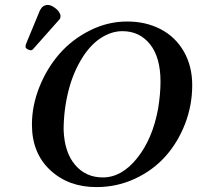

<svg xmlns="http://www.w3.org/2000/svg" viewBox="-20 -744 796 775"><path d="M474.1 -618.2Q431.6 -618.2 390.1 -592.5Q348.6 -566.9 314.9 -515.1Q275.4 -453.6 256.1 -376.5Q236.8 -299.3 236.8 -219.2Q240.2 -128.9 283.2 -78.4Q326.2 -27.8 395 -27.8Q471.2 -27.8 533.4 -105.5Q595.7 -183.1 618.2 -305.2Q627.9 -365.2 627.9 -414.1Q627.9 -512.2 585.7 -565.2Q543.5 -618.2 474.1 -618.2ZM369.1 11.2Q256.3 11.2 182.6 -57.4Q108.9 -126 108.9 -241.2Q108.9 -317.9 139.2 -393.3Q169.4 -468.8 220.2 -526.9Q271 -585 343 -621.1Q415 -657.2 493.2 -657.2Q568.8 -657.2 628.4 -626.2Q688 -595.2 721.9 -536.4Q755.9 -477.5 755.9 -399.9Q755.9 -319.3 727.1 -244.4Q698.2 -169.4 647.9 -113Q597.7 -56.6 524.9 -22.7Q452.1 11.2 369.1 11.2ZM172.9 -724.1Q185.1 -724.1 201.2 -712.6Q217.3 -701.2 222.2 -688Q222.2 -687 224.1 -683.1V-676.8Q224.1 -671.4 221.2 -667Q217.3 -663.1 216.8 -662.1L116.2 -548.8Q110.4 -541 104 -541Q101.1 -541 100.1 -542Q93.3 -543.5 88.1 -547.1Q83 -550.8 83 -554.2Q83 -560.1 84 -564L141.1 -702.1Q143.1 -706.1 148.9 -713.9Q159.2 -724.1 172.9 -724.1Z"/></svg>

Font: Common Serif SemiBold
Style: Italic
Weight: 600
Italic angle: -12°
Designer: Philipp H. Poll, Khaled Hosny
Foundry: Stefan Peev, Context Ltd.
Version: Version 1.026